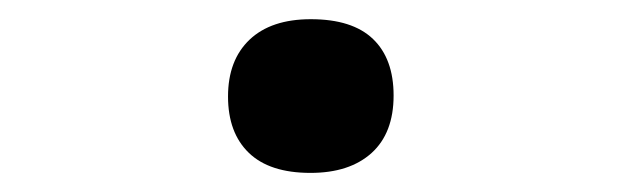

<svg xmlns="http://www.w3.org/2000/svg" viewBox="-20 -435 654 202"><path d="M306.7 -253.1Q263.6 -253.1 241.8 -274.2Q219.9 -295.3 219.9 -333.5Q219.9 -371.7 242.6 -393.3Q265.3 -414.8 307 -414.8Q350.7 -414.8 372.4 -394Q394.1 -373.2 394.1 -334.5Q394.1 -295 370.9 -274Q347.7 -253.1 306.7 -253.1Z"/></svg>

Font: Intel One Mono Light
Style: Regular
Weight: 300
Monospace: yes
Designer: Fred Shallcrass
Foundry: Frere-Jones Type LLC
Version: Version 1.004